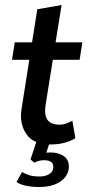

<svg xmlns="http://www.w3.org/2000/svg" viewBox="-20 -567 353 767"><path d="M185 10Q180 10 176 10L165 43Q173 42 181 42Q215 42 236 57.5Q257 73 255 103Q252 138 220 159Q188 180 137 180Q107 180 83.5 175Q60 170 46 160L68 120Q79 127 95.5 132.5Q112 138 138 138Q162 138 177.5 128Q193 118 193 100Q193 91 189 85Q181 73 156 73Q148 73 138 75Q128 77 117 83L102 70L125 0Q99 -10 85 -32Q57 -73 66 -131L97 -328H28L39 -398H108L129 -530L226 -547L202 -398H309L298 -328H191L162 -147Q156 -108 169.5 -88.5Q183 -69 218 -69Q232 -69 245.5 -74Q259 -79 269 -85L281 -15Q260 -2 235.5 4Q211 10 185 10Z"/></svg>

Font: Rokkitt SemiBold Medium
Style: Italic
Weight: 500
Italic angle: -9°
Version: Version 3.103